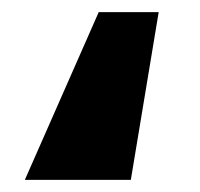

<svg xmlns="http://www.w3.org/2000/svg" viewBox="-20 -297 331 317"><path d="M143 -277H242L196 0H21Z"/></svg>

Font: Hanken Grotesk Black
Style: Regular
Weight: 900
Designer: Alfredo Marco Pradil
Foundry: Hanken Design Co.
Version: Version 3.014